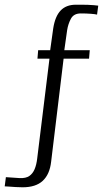

<svg xmlns="http://www.w3.org/2000/svg" viewBox="-115 -649 450 815"><path d="M-19 146Q-32 146 -48.5 145Q-65 144 -77.5 143Q-90 142 -95 142L-90 103L-31 107Q-5 108 9.5 98Q24 88 32 69Q40 50 43 23L95 -400H44L47 -436H98L111 -529Q119 -580 142.5 -604.5Q166 -629 207 -629Q217 -629 231 -629Q245 -629 258.5 -628.5Q272 -628 283.5 -627Q295 -626 302 -625L297 -587Q290 -589 270.5 -590.5Q251 -592 228 -592Q198 -592 186 -569.5Q174 -547 170 -521L158 -436H266L263 -400H155L102 38Q96 91 66.5 118.5Q37 146 -19 146Z"/></svg>

Font: Alumni Sans Thin
Style: Regular
Weight: 400
Version: Version 1.018